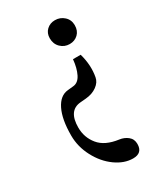

<svg xmlns="http://www.w3.org/2000/svg" viewBox="-174 -516 705 823"><g transform="rotate(-30 179.0 -104.5)"><path d="M244.1 -324.2Q218.3 -324.2 200 -342Q181.6 -359.9 181.6 -388.2Q181.6 -413.6 198.2 -429.2Q214.8 -444.8 239.3 -444.8Q265.1 -444.8 283.9 -427.7Q302.7 -410.6 302.7 -383.8Q302.7 -356.4 285.9 -340.3Q269 -324.2 244.1 -324.2ZM234.4 236.3Q190.9 236.3 148.7 206.1Q106.4 175.8 79.6 124.8Q52.7 73.7 52.7 18.6Q52.7 -61.5 75.4 -107.4Q98.1 -153.3 137.2 -157.2L166.5 -160.2Q190.9 -162.6 205.1 -190.9Q219.2 -219.2 223.1 -261.2H261.2Q278.3 -200.7 268.1 -146Q264.2 -123 241.7 -106.7Q219.2 -90.3 186.5 -87.4L158.2 -85Q96.2 -79.6 96.2 4.4Q96.2 53.2 126.5 90.3Q156.7 127.4 223.1 136.2Q246.1 139.2 263.4 153.1Q280.8 167 280.8 191.4Q280.8 236.3 234.4 236.3Z"/></g></svg>

Font: Elstob 18pt
Style: Regular
Weight: 400
Designer: Peter S. Baker
Version: Version 1.015